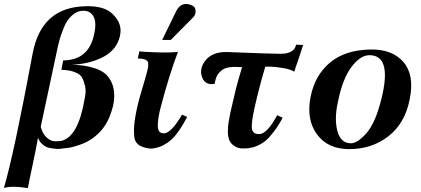

<svg xmlns="http://www.w3.org/2000/svg" viewBox="-54 -746 2162 985"><path d="M556 -543Q535 -482 467 -449.5Q399 -417 314 -414Q350 -413 377 -409Q404 -405 434.5 -395Q465 -385 485 -368.5Q505 -352 518.5 -323Q532 -294 532 -255Q532 -202 505 -140Q478 -78 423 -38Q395 -17 357.5 -4Q320 9 306 11Q292 13 258 17Q250 19 233 17.5Q216 16 198.5 12.5Q181 9 164.5 -5Q148 -19 141 -40Q132 13 112.5 104Q93 195 89 219Q11 206 -34 218Q16 51 114 -474Q159 -709 384 -714Q470 -717 515 -682Q585 -623 556 -543ZM428 -566Q443 -631 426 -661Q409 -691 375 -691Q342 -691 315.5 -667Q289 -643 274 -605.5Q259 -568 253 -547.5Q247 -527 243 -508L155 -96Q164 -60 185 -41Q206 -22 225 -21.5Q244 -21 260 -23Q347 -43 380 -238Q389 -277 382.5 -304Q376 -331 367.5 -347Q359 -363 339 -372Q319 -381 302 -384Q285 -387 261 -388L270 -436Q399 -437 428 -566Z M935 -655 822 -541H778L850 -689Q876 -740 927 -720Q949 -712 949.5 -690Q950 -668 935 -655ZM906 -146Q880 -96 854.5 -62.5Q829 -29 805.5 -14Q782 1 770 5.5Q758 10 741 14Q713 21 676 7Q639 -7 635 -44Q626 -112 663 -248Q668 -265 676 -292.5Q684 -320 689 -336.5Q694 -353 700 -376Q706 -399 706.5 -407Q707 -415 706 -426Q698 -446 653 -446L661 -483Q674 -480 747.5 -477.5Q821 -475 859 -480Q814 -362 771 -198Q763 -168 759.5 -146.5Q756 -125 755.5 -104Q755 -83 763 -72Q771 -61 788 -62Q825 -64 880 -158Z M1501 -515Q1498 -506 1493.5 -492Q1489 -478 1479 -447.5Q1469 -417 1462 -398L1456 -378Q1438 -390 1400.5 -396.5Q1363 -403 1335 -404H1307Q1277 -304 1253 -198Q1234 -114 1238.5 -85.5Q1243 -57 1277 -58Q1317 -60 1368 -155L1396 -142Q1375 -102 1352 -72Q1329 -42 1312 -27Q1295 -12 1274 -2Q1253 8 1245 9.5Q1237 11 1222 14Q1206 16 1185.5 15.5Q1165 15 1144 0Q1123 -15 1118 -41Q1115 -53 1115 -68.5Q1115 -84 1116 -97Q1117 -110 1121 -131.5Q1125 -153 1127.5 -165.5Q1130 -178 1136.5 -206Q1143 -234 1146 -246Q1155 -289 1171 -344Q1187 -399 1188 -402Q1185 -401 1163.5 -402.5Q1142 -404 1120 -400.5Q1098 -397 1083 -385Q1064 -369 1057.5 -354Q1051 -339 1047 -316Q1000 -307 983.5 -348Q967 -389 996 -431Q1033 -482 1114 -479Q1336 -470 1384 -470Q1456 -470 1465 -517Z M2048 -237Q2024 -113 1938 -46.5Q1852 20 1734 19Q1627 18 1572 -57Q1517 -132 1539 -247Q1561 -360 1639 -425Q1717 -490 1847 -492Q1959 -494 2016 -427.5Q2073 -361 2048 -237ZM1894 -206Q1967 -463 1841 -463Q1793 -462 1748 -401Q1703 -340 1680 -225Q1660 -137 1677 -73.5Q1694 -10 1748 -11Q1780 -12 1823 -59.5Q1866 -107 1894 -206Z"/></svg>

Font: GFS Artemisia
Style: Bold Italic
Weight: 700
Italic angle: -12°
Designer: Designed by Takis Katsoulidis and George D. Matthiopoulos.
Foundry: Designed by Takis Katsoulidis and George D. Matthiopoulos.
Version: Version 1.0